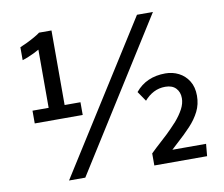

<svg xmlns="http://www.w3.org/2000/svg" viewBox="-79 -823 1074 920"><g transform="rotate(-10 458.0 -363.0)"><path d="M70.3 -297.9V-359.9H148.9V-643.1Q139.2 -637.2 123 -629.4Q106.9 -621.6 91.1 -615.2Q75.2 -608.9 65.9 -606.4V-669.4Q79.6 -674.8 99.9 -684.6Q120.1 -694.3 138.9 -705.1Q157.7 -715.8 166 -722.7H226.6V-359.9H303.7V-297.9ZM184.6 0 643.1 -725.6H720.7L263.7 0ZM599.6 0V-58.6Q624.5 -83 643.8 -100.1Q663.1 -117.2 683.6 -136.7Q704.1 -156.2 733.4 -188Q757.3 -215.8 771.5 -242.4Q785.6 -269 785.6 -294.9Q785.6 -324.7 767.8 -343.5Q750 -362.3 716.3 -362.3Q685.5 -362.3 659.9 -349.1Q634.3 -335.9 614.3 -312.5L581.5 -360.4Q608.4 -393.1 645 -409.2Q681.6 -425.3 728 -425.3Q762.7 -425.3 792.5 -410.2Q822.3 -395 840.6 -365.7Q858.9 -336.4 858.9 -293.9Q858.9 -252.4 841.6 -217.8Q824.2 -183.1 794.9 -151.9Q776.9 -132.8 763.9 -120.4Q751 -107.9 736.3 -94.7Q721.7 -81.5 697.8 -59.1H861.8L856.4 0Z"/></g></svg>

Font: Comme Medium
Style: Regular
Weight: 500
Version: Version 1.000;gftools[0.9.27]